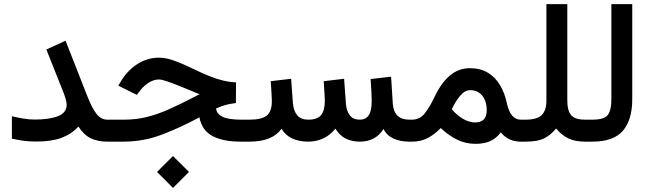

<svg xmlns="http://www.w3.org/2000/svg" viewBox="-20 -692 3171 938"><path d="M38.1 -124Q67.4 -117.2 95.7 -112.5Q124 -107.9 149.9 -107.9Q220.7 -107.9 263.2 -124.5Q305.7 -141.1 305.7 -180.7Q305.7 -192.4 299.8 -211.9Q293.9 -231.4 288.6 -243.7L206.5 -450.2L300.3 -493.2L405.8 -224.1Q429.7 -163.1 451.7 -135.3Q473.6 -107.4 504.4 -107.4H524.9V0H504.4Q458 0 423.6 -16.4Q389.2 -32.7 363.3 -73.7Q329.6 -37.1 281 -18.8Q232.4 -0.5 157.2 -0.5Q120.6 -0.5 92.5 -4.6Q64.5 -8.8 38.1 -14.6Z M747.1 147.9 825.2 70.3 903.3 147.9 825.2 226.1ZM1132.3 -188.5Q1109.9 -186 1087.6 -180.7Q1065.4 -175.3 1035.6 -162.1Q1038.6 -134.8 1067.9 -121.1Q1097.2 -107.4 1158.2 -107.4H1184.6V0H1156.2Q1069.8 0 1018.3 -27.3Q966.8 -54.7 954.1 -118.7Q864.7 -70.3 773.2 -35.2Q681.6 0 583.5 0H505.4V-107.4H585Q644.5 -107.4 696 -120.1Q747.6 -132.8 800.8 -156.2Q854 -179.7 918.5 -212.9L955.1 -231.9Q945.3 -234.9 931.9 -241Q918.5 -247.1 884.3 -260.7Q834.5 -281.2 802.7 -292.5Q771 -303.7 756.8 -303.7Q731.9 -303.7 707.8 -288.8Q683.6 -273.9 666.5 -252L648.4 -228.5L558.1 -273.4L570.8 -294.9Q602.1 -347.2 650.6 -378.7Q699.2 -410.2 757.3 -410.2Q790 -410.2 828.1 -396.7Q866.2 -383.3 909.7 -362.3Q962.9 -336.4 1001 -321Q1039.1 -305.7 1070.1 -298.3Q1101.1 -291 1133.3 -289.6Z M1737.8 -107.4Q1766.1 -107.4 1781 -128.4Q1795.9 -149.4 1795.9 -198.7Q1795.9 -214.8 1794.4 -244.4Q1793 -273.9 1790.5 -305.7L1890.6 -317.4L1898.9 -186.5Q1904.3 -107.4 1979.5 -107.4H1994.1V0H1980.5Q1935.5 0 1902.6 -14.9Q1869.6 -29.8 1853.5 -62Q1814.9 0 1738.3 0Q1656.2 0 1618.7 -63.5Q1566.9 0 1485.4 0Q1391.6 -1 1355.5 -63Q1310.5 0 1198.7 0H1165V-107.4H1199.7Q1256.8 -107.4 1282.5 -126.7Q1308.1 -146 1308.1 -199.7Q1308.1 -211.4 1306.4 -238.8Q1304.7 -266.1 1302.7 -295.4L1402.3 -307.1L1411.1 -186.5Q1414.1 -150.4 1432.1 -128.9Q1450.2 -107.4 1486.3 -107.4Q1530.3 -107.4 1548.6 -129.9Q1566.9 -152.3 1566.9 -199.7Q1566.9 -210.4 1565.2 -238Q1563.5 -265.6 1561.5 -295.4L1661.1 -307.1L1669.9 -186.5Q1672.4 -150.9 1688.5 -129.2Q1704.6 -107.4 1737.8 -107.4Z M2132.8 -66.4Q2102.5 -34.2 2068.4 -17.1Q2034.2 0 1995.1 0H1974.6V-107.4H1992.7Q2032.2 -107.4 2056.9 -140.4Q2081.5 -173.3 2100.1 -212.9Q2133.3 -284.7 2176.5 -321.8Q2219.7 -358.9 2275.4 -358.9Q2327.6 -358.9 2364.3 -336.2Q2400.9 -313.5 2423.1 -275.6Q2445.3 -237.8 2455.1 -192.4Q2464.4 -147.5 2481.9 -127.4Q2499.5 -107.4 2523.4 -107.4H2536.6V0H2522.9Q2495.1 0 2470.2 -11Q2445.3 -22 2426.8 -45.4Q2404.3 -15.6 2374.5 -2.4Q2344.7 10.7 2303.2 10.7Q2255.4 10.7 2214.6 -9Q2173.8 -28.8 2132.8 -66.4ZM2187 -158.2Q2216.3 -125 2245.6 -109.4Q2274.9 -93.8 2299.8 -93.8Q2357.9 -93.8 2357.9 -152.3Q2357.9 -197.8 2335.9 -224.6Q2314 -251.5 2277.8 -251.5Q2250.5 -251.5 2227.5 -223.6Q2204.6 -195.8 2187 -158.2Z M2696.8 -64.5Q2671.4 -32.7 2639.2 -16.4Q2606.9 0 2547.9 0H2517.1V-107.4H2548.8Q2604 -107.4 2626.7 -130.1Q2649.4 -152.8 2649.4 -199.7V-671.9H2751.5V-199.7Q2751.5 -151.4 2770.3 -129.4Q2789.1 -107.4 2838.4 -107.4H2854V0H2839.4Q2788.1 0 2755.1 -16.6Q2722.2 -33.2 2696.8 -64.5Z M2834.5 0V-107.4H2874Q2933.6 -107.4 2950.2 -131.3Q2966.8 -155.3 2966.8 -206.5V-671.9H3068.8V-207Q3068.8 -106.9 3023.4 -53.5Q2978 0 2873.5 0Z"/></svg>

Font: Vazir Medium FD-WOL
Style: Medium-FD-WOL
Weight: 500
Designer: Saber Rastikerdar
Foundry: Saber Rastikerdar
Version: Version 30.0.0